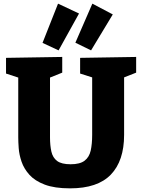

<svg xmlns="http://www.w3.org/2000/svg" viewBox="-20 -1019 779 1052"><path d="M419 -702 726 -707V-621L660 -595V-280Q660 -138 587.5 -62.5Q515 13 364 13Q279 13 225 -7.5Q171 -28 141 -61.5Q111 -95 98 -133.5Q85 -172 82.5 -207Q80 -242 80 -266V-594L13 -616V-702L321 -707V-621L254 -594V-266Q254 -222 261.5 -188.5Q269 -155 293 -137Q317 -119 367 -119Q418 -119 443.5 -138.5Q469 -158 477 -194Q485 -230 485 -280V-595L419 -616ZM479 -743 393 -785 486 -999 598 -940ZM301 -743 213 -784 298 -999 413 -945Z"/></svg>

Font: Bitter ExtraBold
Style: Regular
Weight: 800
Designer: Sol Matas, and Bitter project Authors
Foundry: Sol Matas
Version: Version 2.001